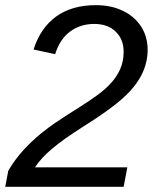

<svg xmlns="http://www.w3.org/2000/svg" viewBox="-26 -718 602 738"><path d="M463.4 -74.7 449.2 0H-5.9L5.9 -62Q32.7 -107.4 65.9 -143.1Q99.1 -178.7 135.3 -208Q159.7 -227.5 184.3 -244.4Q209 -261.2 233.4 -276.9Q257.8 -292.5 281.2 -307.1Q315.9 -329.1 346.4 -351.1Q377 -373 399.9 -397.9Q422.9 -422.9 436 -452.4Q449.2 -481.9 449.2 -519Q449.2 -566.9 418.7 -596.4Q388.2 -626 336.4 -626Q283.2 -626 243.7 -596.9Q204.1 -567.9 186 -509.8L103 -527.8Q129.4 -610.8 189.9 -654.5Q250.5 -698.2 341.8 -698.2Q401.4 -698.2 446.3 -676.5Q491.2 -654.8 516.4 -616Q541.5 -577.1 541.5 -526.4Q541.5 -475.1 516.6 -427.2Q500 -396 472.9 -366.7Q445.8 -337.4 402.1 -304.7Q358.4 -272 291 -229.5Q219.2 -184.1 175 -147Q130.9 -109.9 108.4 -74.7Z"/></svg>

Font: Arimo
Style: Italic
Weight: 400
Italic angle: -12°
Designer: Steve Matteson
Foundry: Monotype Imaging Inc.
Version: Version 1.33